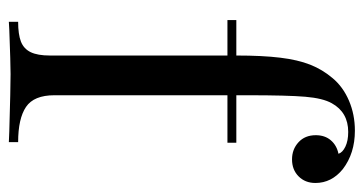

<svg xmlns="http://www.w3.org/2000/svg" viewBox="-214 -608 822 434"><g transform="rotate(90 197.0 -391.0)"><path d="M362.3 -754.9Q393.6 -729.5 393.6 -692.9Q393.6 -669.9 378.7 -655Q363.8 -640.1 340.3 -640.1Q317.4 -640.1 301.5 -654.8Q285.6 -669.4 285.6 -693.8Q285.6 -714.4 297.1 -727.8Q308.6 -741.2 327.6 -745.1Q324.7 -754.4 311.5 -760.7Q298.3 -767.1 278.3 -767.1Q233.9 -767.1 213.4 -730Q202.1 -710 198.7 -670.2Q195.3 -630.4 195.3 -540V-514.2H302.7V-494.1H195.3V-103Q195.3 -56.6 221.7 -38.8Q248 -21 301.3 -21V0Q295.9 0 277.3 -1Q177.7 -3.9 147.5 -3.9Q124.5 -3.9 46.9 -1Q33.2 0 29.3 0V-21Q57.6 -21 74 -27.3Q90.3 -33.7 97.9 -49.3Q105.5 -64.9 105.5 -92.8V-494.1H25.4V-514.2H105.5Q105.5 -573.7 110.4 -613.5Q115.2 -653.3 126.2 -681.2Q137.2 -709 156.7 -731.9Q176.3 -755.4 207.5 -768.8Q238.8 -782.2 275.4 -782.2Q326.7 -782.2 362.3 -754.9Z"/></g></svg>

Font: TypoPRO Playfair Display
Style: Regular
Weight: 400
Designer: Claus Eggers Sørensen
Foundry: Claus Eggers Sørensen
Version: Version 1.004;PS 001.004;hotconv 1.0.70;makeotf.lib2.5.58329